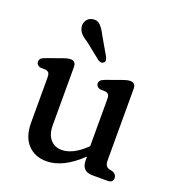

<svg xmlns="http://www.w3.org/2000/svg" viewBox="-121 -729 744 832"><g transform="rotate(20 250.5 -313.0)"><path d="M67.5 -123V-331.5Q67.5 -346 63.5 -352Q59.5 -358 50 -360.5L22.5 -361.5Q5 -367.5 5 -382Q5 -390.5 10 -396.2Q15 -402 29 -407L93 -430Q109.5 -436 118.5 -438.2Q127.5 -440.5 135 -440.5Q159.5 -440.5 159.5 -413V-146.5Q159.5 -103 179.5 -80.2Q199.5 -57.5 232 -57.5Q255.5 -57.5 282.2 -70.2Q309 -83 338 -110.5L343 -115.5V-331.5Q343 -346 339 -352Q335 -358 325.5 -360.5L298 -361.5Q280.5 -367.5 280.5 -382Q280.5 -390.5 285.8 -396.2Q291 -402 304.5 -407L368.5 -430Q385 -436 394 -438.2Q403 -440.5 410.5 -440.5Q435 -440.5 435 -413V-84.5Q435 -68 440 -60.2Q445 -52.5 455 -49.5L473 -45.5Q490 -37 490 -21.5Q490 0 465 0H395.5Q345.5 0 345.5 -51V-68.5Q302 -27 262.8 -8Q223.5 11 185.5 11Q132.5 11 100 -24Q67.5 -59 67.5 -123ZM228 -584.5 274.5 -504Q278 -497 279.5 -490Q281 -483 275.5 -477.5Q266 -467.5 250.5 -476.5L177 -535Q156.5 -547.5 145.5 -559.5Q134.5 -571.5 131.5 -588Q128.5 -604.5 137.8 -618.8Q147 -633 164.5 -636Q186 -640.5 200.5 -625.8Q215 -611 228 -584.5Z"/></g></svg>

Font: Fraunces 144pt SuperSoft
Style: Regular
Weight: 400
Version: Version 1.000;[b76b70a41]